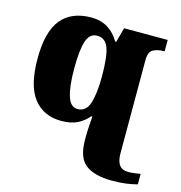

<svg xmlns="http://www.w3.org/2000/svg" viewBox="-114 -649 935 991"><g transform="rotate(15 353.5 -153.0)"><path d="M572 240Q479 240 431.5 204Q384 168 384 72V56Q384 29 386 -1Q388 -31 390 -53H383Q363 -27 328.5 -8.5Q294 10 240 10Q145 10 92 -57.5Q39 -125 39 -270Q39 -414 93.5 -480Q148 -546 253 -546Q305 -546 342.5 -522.5Q380 -499 403 -458H409L430 -536H663V-475H659Q627 -475 603 -463Q579 -451 579 -406V93Q579 133 594 154Q609 175 643 175Q658 175 673 173Q688 171 707 168V224Q680 231 649.5 235.5Q619 240 572 240ZM305 -71Q351 -71 367.5 -123Q384 -175 384 -267Q384 -370 367.5 -416.5Q351 -463 306 -463Q267 -463 251 -416.5Q235 -370 235 -269Q235 -175 251 -123Q267 -71 305 -71Z"/></g></svg>

Font: Noto Serif Black
Style: Regular
Weight: 900
Designer: Monotype Design Team
Foundry: Monotype Imaging Inc.
Version: Version 2.014; ttfautohint (v1.8.4.7-5d5b)